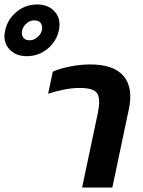

<svg xmlns="http://www.w3.org/2000/svg" viewBox="-175 -838 641 858"><path d="M-56 -587Q-106 -587 -134.5 -619.5Q-163 -652 -152 -702Q-141 -752 -101 -785Q-61 -818 -8 -818Q42 -818 70.5 -785Q99 -752 88 -702Q77 -652 37 -619.5Q-3 -587 -56 -587ZM-42 -658Q-24 -658 -8 -671.5Q8 -685 12 -702Q16 -720 8 -733.5Q0 -747 -23 -747Q-41 -747 -56.5 -733.5Q-72 -720 -76 -702Q-80 -685 -72 -671.5Q-64 -658 -42 -658ZM192 0 262 -332Q275 -393 260.5 -419Q246 -445 181 -445Q148 -445 110 -437.5Q72 -430 40 -419L61 -518Q93 -532 139 -541Q185 -550 229 -550Q333 -550 377 -498.5Q421 -447 401 -351L327 0Z"/></svg>

Font: Kanit Medium
Style: Italic
Weight: 500
Italic angle: -12°
Designer: Katatrad Team
Foundry: CadsonDemak
Version: Version 2.000; ttfautohint (v1.8.3)